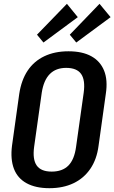

<svg xmlns="http://www.w3.org/2000/svg" viewBox="-20 -978 600 1007"><path d="M239 9Q167 9 119.5 -17Q72 -43 53 -93Q34 -143 43 -214L81 -486Q92 -558 125 -607.5Q158 -657 212.5 -683Q267 -709 339 -709Q412 -709 459 -683Q506 -657 526 -607.5Q546 -558 535 -486L497 -214Q488 -143 454 -93Q420 -43 365.5 -17Q311 9 239 9ZM251 -78Q307 -78 338.5 -109.5Q370 -141 379 -208L419 -492Q428 -558 405.5 -590Q383 -622 327 -622Q273 -622 241 -589.5Q209 -557 199 -492L159 -208Q150 -142 172.5 -110Q195 -78 251 -78ZM388 -888 208 -755 174 -796 331 -958ZM560 -888 380 -755 346 -796 502 -958Z"/></svg>

Font: Pathway Extreme Condensed SemiBold
Style: Italic
Weight: 600
Width: 3
Italic angle: -8°
Version: Version 1.001;gftools[0.9.26]